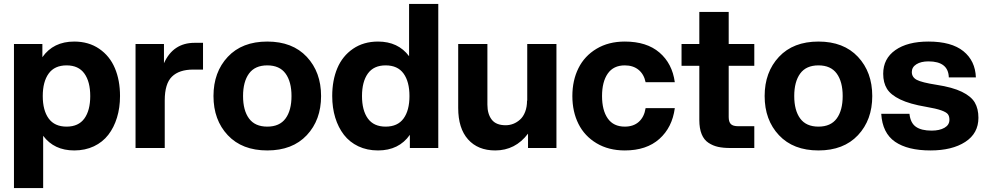

<svg xmlns="http://www.w3.org/2000/svg" viewBox="-20 -740 4929 960"><path d="M49.8 -520H191.9V-454.1Q246.6 -532.2 351.1 -532.2Q423.3 -532.2 476.1 -496.1Q528.8 -460 554.4 -399.2Q580.1 -338.4 580.1 -259.8Q580.1 -201.2 564.9 -151.9Q549.8 -102.5 521.5 -65.9Q493.2 -29.3 449.5 -8.5Q405.8 12.2 351.1 12.2Q250.5 12.2 195.8 -61V200.2H49.8ZM313 -106.9Q372.6 -106.9 401.9 -147.5Q431.2 -188 431.2 -259.8Q431.2 -331.5 401.9 -372.3Q372.6 -413.1 313 -413.1Q252.9 -413.1 223.4 -372.3Q193.8 -331.5 193.8 -259.8Q193.8 -188 223.4 -147.5Q252.9 -106.9 313 -106.9Z M657.7 0V-520H799.8V-423.8Q845.7 -525.9 953.1 -525.9H995.1V-392.1H945.8Q876 -392.1 839.8 -356.9Q803.7 -321.8 803.7 -237.8V0Z M1513.9 -64Q1442.4 12.2 1316.4 12.2Q1190.4 12.2 1118.9 -64Q1047.4 -140.1 1047.4 -259.8Q1047.4 -379.4 1118.9 -455.8Q1190.4 -532.2 1316.4 -532.2Q1442.4 -532.2 1513.9 -455.8Q1585.4 -379.4 1585.4 -259.8Q1585.4 -140.1 1513.9 -64ZM1225.1 -372.3Q1195.3 -331.5 1195.3 -259.8Q1195.3 -188 1225.1 -147.5Q1254.9 -106.9 1316.4 -106.9Q1377.9 -106.9 1407.7 -147.5Q1437.5 -188 1437.5 -259.8Q1437.5 -331.5 1407.7 -372.3Q1377.9 -413.1 1316.4 -413.1Q1254.9 -413.1 1225.1 -372.3Z M2171.4 0H2029.3V-65.9Q1974.6 12.2 1870.1 12.2Q1815.4 12.2 1771.7 -8.5Q1728 -29.3 1699.7 -65.9Q1671.4 -102.5 1656.2 -151.9Q1641.1 -201.2 1641.1 -259.8Q1641.1 -338.4 1666.7 -399.2Q1692.4 -460 1745.1 -496.1Q1797.9 -532.2 1870.1 -532.2Q1970.7 -532.2 2025.4 -459V-720.2H2171.4ZM1908.2 -106.9Q1968.3 -106.9 1997.8 -147.5Q2027.3 -188 2027.3 -259.8Q2027.3 -331.5 1997.8 -372.3Q1968.3 -413.1 1908.2 -413.1Q1848.6 -413.1 1819.3 -372.3Q1790 -331.5 1790 -259.8Q1790 -188 1819.3 -147.5Q1848.6 -106.9 1908.2 -106.9Z M2417 -216.8Q2417 -169.9 2438.7 -141.8Q2460.4 -113.8 2508.3 -113.8Q2527.8 -113.8 2546.1 -120.8Q2564.5 -127.9 2580.3 -142.1Q2596.2 -156.2 2605.7 -180.7Q2615.2 -205.1 2615.2 -236.8H2616.2V-520H2762.2V0H2620.1V-71.8Q2556.6 12.2 2456.1 12.2Q2369.6 12.2 2320.3 -43Q2271 -98.1 2271 -200.2V-520H2417Z M3104 12.2Q3022.9 12.2 2962.9 -23.7Q2902.8 -59.6 2872.3 -120.6Q2841.8 -181.6 2841.8 -259.8Q2841.8 -337.9 2872.3 -399.2Q2902.8 -460.4 2962.9 -496.3Q3022.9 -532.2 3104 -532.2Q3213.4 -532.2 3277.3 -477.3Q3341.3 -422.4 3354 -329.1H3208Q3199.7 -369.1 3172.6 -391.1Q3145.5 -413.1 3104 -413.1Q3047.4 -413.1 3018.8 -372.1Q2990.2 -331.1 2990.2 -259.8Q2990.2 -188.5 3018.8 -147.7Q3047.4 -106.9 3104 -106.9Q3147.5 -106.9 3174.3 -131.1Q3201.2 -155.3 3208 -199.2H3354Q3341.3 -103 3276.9 -45.4Q3212.4 12.2 3104 12.2Z M3476.6 -680.2H3623.5V-520H3751.5V-411.1H3623.5V-154.8Q3623.5 -130.9 3634 -119.9Q3644.5 -108.9 3671.4 -108.9H3751.5V0H3631.3Q3596.2 0 3570.6 -5.6Q3544.9 -11.2 3522.5 -25.9Q3500 -40.5 3488.3 -69.1Q3476.6 -97.7 3476.6 -140.1V-411.1H3387.7V-520H3476.6Z M4269.8 -64Q4198.2 12.2 4072.3 12.2Q3946.3 12.2 3874.8 -64Q3803.2 -140.1 3803.2 -259.8Q3803.2 -379.4 3874.8 -455.8Q3946.3 -532.2 4072.3 -532.2Q4198.2 -532.2 4269.8 -455.8Q4341.3 -379.4 4341.3 -259.8Q4341.3 -140.1 4269.8 -64ZM3981 -372.3Q3951.2 -331.5 3951.2 -259.8Q3951.2 -188 3981 -147.5Q4010.7 -106.9 4072.3 -106.9Q4133.8 -106.9 4163.6 -147.5Q4193.4 -188 4193.4 -259.8Q4193.4 -331.5 4163.6 -372.3Q4133.8 -413.1 4072.3 -413.1Q4010.7 -413.1 3981 -372.3Z M4632.3 12.2Q4518.6 12.2 4455.3 -31.2Q4392.1 -74.7 4386.2 -170.9H4527.3Q4532.2 -125 4559.6 -106Q4586.9 -86.9 4638.2 -86.9Q4677.7 -86.9 4702.4 -101.1Q4727.1 -115.2 4727.1 -141.1Q4727.1 -159.2 4719.2 -169.2Q4711.4 -179.2 4686.3 -188.2Q4661.1 -197.3 4609.4 -206.1Q4528.8 -219.7 4481.2 -242.7Q4433.6 -265.6 4414.8 -296.1Q4396 -326.7 4396 -371.1Q4396 -446.8 4456.8 -489.5Q4517.6 -532.2 4622.1 -532.2Q4737.3 -532.2 4796.9 -484.1Q4856.4 -436 4859.4 -353H4724.1Q4721.7 -433.1 4622.1 -433.1Q4585 -433.1 4562 -418.7Q4539.1 -404.3 4539.1 -379.9Q4539.1 -354 4563.7 -340.8Q4588.4 -327.6 4663.1 -315.9Q4742.7 -303.7 4789.3 -281Q4835.9 -258.3 4854 -227.3Q4872.1 -196.3 4872.1 -150.9Q4872.1 -73.2 4806.4 -30.5Q4740.7 12.2 4632.3 12.2Z"/></svg>

Font: Aspekta 400
Style: Bold
Weight: 700
Designer: Ivo Dolenc
Version: Version 2.000